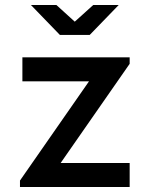

<svg xmlns="http://www.w3.org/2000/svg" viewBox="-20 -750 600 770"><path d="M69.8 -520H500V-494.1L223.1 -96.2H500V0H60.1V-25.9L336.9 -423.8H69.8ZM104 -730H206.1L279.8 -663.1L354 -730H456.1L339.8 -609.9H220.2Z"/></svg>

Font: Aldrich [RUS by Daymarius]
Style: Regular
Weight: 400
Designer: Matthew Desmond
Foundry: Matthew Desmond
Version: Version 1.002 August 24, 2018